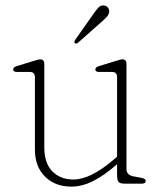

<svg xmlns="http://www.w3.org/2000/svg" viewBox="-20 -684 606 715"><path d="M110 -127V-396Q110 -416 91.5 -416H43.5Q29 -416 29 -425.5Q29 -433.5 43 -438L102 -456Q110.5 -458.5 117.8 -460.8Q125 -463 129.5 -463Q145 -463 145 -446V-135.5Q145 -76 175 -45.8Q205 -15.5 253.5 -15.5Q317 -15.5 404.5 -90.5L416 -100.5V-396Q416 -416 397.5 -416H349.5Q335 -416 335 -425.5Q335 -433.5 349 -438L408 -456Q416.5 -458.5 423.8 -460.8Q431 -463 435.5 -463Q451 -463 451 -446V-54Q451 -32 478 -27L505.5 -22Q522.5 -19 522.5 -10Q522.5 0 507.5 0H446Q428 0 422 -6Q416 -12 416 -32.5V-72.5Q367.5 -30 326.2 -9.5Q285 11 245.5 11Q185.5 11 147.8 -26.2Q110 -63.5 110 -127ZM325 -628Q337 -645.5 346.2 -655.5Q355.5 -665.5 368 -663.5Q377.5 -662 382.5 -654.8Q387.5 -647.5 386.5 -639Q385 -629 376.8 -620.2Q368.5 -611.5 357.5 -602L269.5 -524Q263.5 -519.5 259 -523.5Q256 -525.5 257 -529Q258 -532.5 260 -535.5Z"/></svg>

Font: Fraunces 9pt Soft Thin
Style: Regular
Weight: 100
Version: Version 1.000;[b76b70a41]